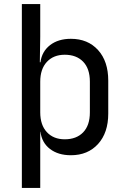

<svg xmlns="http://www.w3.org/2000/svg" viewBox="-20 -750 640 940"><path d="M87 170V-730H177V-570L175 -445H178Q185 -498 225 -529Q265 -560 327 -560Q410 -560 460 -505Q510 -450 510 -355V-194Q510 -100 460 -45Q410 10 327 10Q265 10 225 -20.5Q185 -51 178 -105H177V170ZM297 -68Q354 -68 387 -102Q420 -136 420 -200V-350Q420 -414 387 -448Q354 -482 297 -482Q242 -482 209.5 -447Q177 -412 177 -350V-200Q177 -138 209.5 -103Q242 -68 297 -68Z"/></svg>

Font: Liga JetBrainsMono Nerd Font
Style: Regular
Weight: 400
Designer: Philipp Nurullin, Konstantin Bulenkov
Foundry: JetBrains
Version: Version 2.225; ttfautohint (v1.8.3)